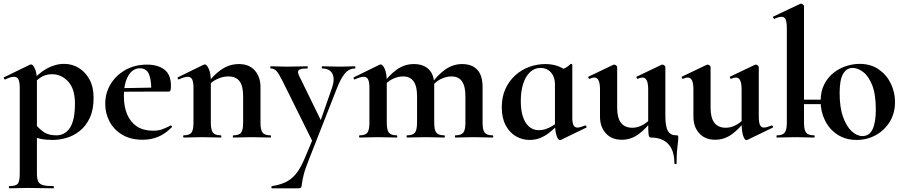

<svg xmlns="http://www.w3.org/2000/svg" viewBox="-25 -745 4899 1040"><path d="M26 275Q23 275 23 269Q23 263 26 263Q61 263 71.5 250Q82 237 82 194V-269Q82 -300 75 -314.5Q68 -329 50 -329Q42 -329 30 -325.5Q18 -322 4 -315Q0 -313 -3 -319Q-6 -325 -4 -326L138 -395Q140 -396 143 -396Q154 -396 164.5 -372Q175 -348 175 -303V194Q175 222 181.5 237Q188 252 207 257.5Q226 263 264 263Q267 263 267 269Q267 275 264 275Q236 275 201 274Q166 273 127 273Q99 273 72.5 274Q46 275 26 275ZM261 13Q222 13 194.5 7Q167 1 129 -12L164 -75Q186 -48 211.5 -30Q237 -12 280 -12Q327 -12 354 -53Q381 -94 381 -184Q381 -264 344 -303.5Q307 -343 257 -343Q220 -343 193 -324Q166 -305 140 -276L130 -288Q181 -347 227.5 -373Q274 -399 323 -399Q365 -399 401 -377.5Q437 -356 459.5 -315Q482 -274 482 -215Q482 -151 461.5 -107Q441 -63 408 -36.5Q375 -10 336.5 1.5Q298 13 261 13Z M748 12Q683 12 637.5 -15Q592 -42 568.5 -86.5Q545 -131 545 -182Q545 -241 574 -289Q603 -337 654 -366Q705 -395 771 -395Q830 -395 865.5 -368Q901 -341 901 -280Q901 -267 899 -258Q897 -249 890 -249H794Q796 -306 783 -340.5Q770 -375 733 -375Q693 -375 669.5 -334Q646 -293 646 -225Q646 -167 664 -125Q682 -83 717 -60Q752 -37 803 -37Q833 -37 853.5 -44.5Q874 -52 899 -65Q901 -67 904.5 -63Q908 -59 906 -56Q869 -19 830.5 -3.5Q792 12 748 12ZM611 -248 610 -267 829 -271V-249Z M1239 0Q1236 0 1236 -6Q1236 -12 1239 -12Q1270 -12 1281 -26.5Q1292 -41 1292 -81V-225Q1292 -279 1272.5 -305Q1253 -331 1211 -331Q1181 -331 1149.5 -316Q1118 -301 1099 -275L1094 -287Q1129 -337 1173 -367.5Q1217 -398 1269 -398Q1325 -398 1355.5 -363Q1386 -328 1386 -273V-81Q1386 -41 1397.5 -26.5Q1409 -12 1440 -12Q1443 -12 1443 -6Q1443 0 1440 0Q1420 0 1394 -1Q1368 -2 1339 -2Q1311 -2 1285 -1Q1259 0 1239 0ZM970 0Q967 0 967 -6Q967 -12 970 -12Q1001 -12 1012 -26.5Q1023 -41 1023 -81V-269Q1023 -300 1016 -314.5Q1009 -329 992 -329Q983 -329 971 -325.5Q959 -322 944 -315Q940 -313 938 -319Q936 -325 938 -326L1077 -394Q1083 -396 1084 -396Q1095 -396 1106 -372Q1117 -348 1117 -303V-81Q1117 -41 1128.5 -26.5Q1140 -12 1171 -12Q1174 -12 1174 -6Q1174 0 1171 0Q1151 0 1125 -1Q1099 -2 1070 -2Q1042 -2 1016 -1Q990 0 970 0Z M1627 109 1679 -15 1677 40 1507 -303Q1485 -347 1472.5 -360.5Q1460 -374 1442 -374Q1439 -374 1439 -380Q1439 -386 1442 -386Q1462 -386 1484.5 -385Q1507 -384 1527 -384Q1563 -384 1590 -385Q1617 -386 1639 -386Q1642 -386 1642 -380Q1642 -374 1639 -374Q1604 -374 1594 -366Q1584 -358 1595 -335L1722 -75L1685 -16L1773 -268Q1790 -317 1775.5 -345.5Q1761 -374 1720 -374Q1718 -374 1718 -380Q1718 -386 1720 -386Q1744 -386 1765.5 -385Q1787 -384 1821 -384Q1845 -384 1860.5 -385Q1876 -386 1898 -386Q1900 -386 1900 -380Q1900 -374 1898 -374Q1864 -374 1841.5 -345Q1819 -316 1800 -267L1648 120Q1627 172 1619.5 203.5Q1612 235 1610.5 250Q1609 265 1606 270Q1603 275 1592 275H1448Q1445 275 1445 269Q1445 263 1448 263Q1488 257 1519.5 243Q1551 229 1577 198Q1603 167 1627 109Z M2442 0Q2439 0 2439 -6Q2439 -12 2442 -12Q2473 -12 2484.5 -26.5Q2496 -41 2496 -81V-225Q2496 -331 2421 -331Q2390 -331 2361 -316Q2332 -301 2314 -275L2309 -287Q2343 -337 2385.5 -367.5Q2428 -398 2478 -398Q2531 -398 2560 -367.5Q2589 -337 2589 -273V-81Q2589 -41 2600.5 -26.5Q2612 -12 2643 -12Q2647 -12 2647 -6Q2647 0 2643 0Q2623 0 2597 -1Q2571 -2 2542 -2Q2514 -2 2488 -1Q2462 0 2442 0ZM2180 0Q2177 0 2177 -6Q2177 -12 2180 -12Q2211 -12 2222.5 -26.5Q2234 -41 2234 -81V-225Q2234 -331 2159 -331Q2128 -331 2099 -316Q2070 -301 2052 -275L2047 -287Q2081 -337 2123.5 -367.5Q2166 -398 2216 -398Q2269 -398 2298 -369Q2327 -340 2327 -284V-81Q2327 -41 2338.5 -26.5Q2350 -12 2381 -12Q2385 -12 2385 -6Q2385 0 2381 0Q2361 0 2335 -1Q2309 -2 2280 -2Q2252 -2 2226 -1Q2200 0 2180 0ZM1923 0Q1920 0 1920 -6Q1920 -12 1923 -12Q1954 -12 1965 -26.5Q1976 -41 1976 -81V-269Q1976 -300 1969 -314.5Q1962 -329 1945 -329Q1936 -329 1924 -325.5Q1912 -322 1897 -315Q1893 -313 1891 -319Q1889 -325 1891 -326L2030 -394Q2036 -396 2037 -396Q2048 -396 2059 -372Q2070 -348 2070 -303V-81Q2070 -41 2081.5 -26.5Q2093 -12 2124 -12Q2127 -12 2127 -6Q2127 0 2124 0Q2104 0 2078 -1Q2052 -2 2023 -2Q1995 -2 1969 -1Q1943 0 1923 0Z M2843 13Q2803 13 2768.5 -7.5Q2734 -28 2713.5 -67.5Q2693 -107 2693 -164Q2693 -220 2712.5 -263Q2732 -306 2765.5 -336.5Q2799 -367 2841.5 -382.5Q2884 -398 2929 -398Q2967 -398 2998 -386.5Q3029 -375 3054 -352L2981 -288Q2981 -314 2971.5 -334Q2962 -354 2944.5 -365.5Q2927 -377 2903 -377Q2869 -377 2845 -353.5Q2821 -330 2808.5 -290Q2796 -250 2796 -198Q2796 -123 2822 -81.5Q2848 -40 2894 -40Q2914 -40 2932.5 -46.5Q2951 -53 2968 -63.5Q2985 -74 2998 -84L3006 -77Q2985 -56 2961 -35Q2937 -14 2908 -0.5Q2879 13 2843 13ZM3008 14Q2998 14 2989.5 -11Q2981 -36 2981 -82V-359Q3009 -366 3028 -373Q3047 -380 3065 -398Q3067 -400 3071 -398.5Q3075 -397 3075 -394V-109Q3075 -78 3082 -66Q3089 -54 3103 -54Q3110 -54 3120.5 -57Q3131 -60 3144 -65Q3148 -67 3151 -61.5Q3154 -56 3151 -54L3013 13Q3011 14 3008 14Z M3343 12Q3288 12 3256.5 -23Q3225 -58 3225 -113V-260Q3225 -293 3217.5 -309Q3210 -325 3194 -325Q3183 -325 3169 -318Q3165 -317 3162.5 -323Q3160 -329 3163 -330L3297 -394Q3300 -395 3302 -395Q3307 -395 3312.5 -390.5Q3318 -386 3318 -382V-161Q3318 -107 3338.5 -80Q3359 -53 3401 -53Q3430 -53 3459 -69.5Q3488 -86 3505 -111L3511 -99Q3477 -50 3435 -19Q3393 12 3343 12ZM3628 140Q3628 94 3613.5 63Q3599 32 3570.5 16Q3542 0 3500 0Q3490 0 3488 -18Q3486 -36 3486 -82V-260Q3486 -293 3478.5 -309Q3471 -325 3455 -325Q3444 -325 3429 -318Q3426 -317 3423.5 -323Q3421 -329 3424 -330L3558 -394Q3560 -395 3563 -395Q3568 -395 3573.5 -390.5Q3579 -386 3579 -382V-116Q3579 -59 3593 -35.5Q3607 -12 3638 -12Q3646 -12 3647.5 -10.5Q3649 -9 3649 0Q3649 14 3646.5 31.5Q3644 49 3642 74.5Q3640 100 3640 140Q3640 144 3634 144Q3628 144 3628 140Z M3849 12Q3794 12 3762.5 -23Q3731 -58 3731 -113V-260Q3731 -293 3723.5 -309Q3716 -325 3700 -325Q3689 -325 3675 -318Q3671 -317 3668.5 -323Q3666 -329 3669 -330L3803 -394Q3806 -395 3808 -395Q3813 -395 3818.5 -390.5Q3824 -386 3824 -382V-161Q3824 -107 3844.5 -80Q3865 -53 3907 -53Q3936 -53 3965 -69.5Q3994 -86 4011 -111L4017 -99Q3983 -50 3941 -19Q3899 12 3849 12ZM4085 -382V-116Q4085 -82 4091.5 -68Q4098 -54 4113 -54Q4120 -54 4130.5 -57Q4141 -60 4154 -65Q4158 -67 4161 -61.5Q4164 -56 4161 -54L4023 13Q4021 14 4018 14Q4008 14 4000 -11Q3992 -36 3992 -82V-260Q3992 -293 3984.5 -309Q3977 -325 3961 -325Q3950 -325 3935 -318Q3932 -317 3929.5 -323Q3927 -329 3930 -330L4064 -394Q4066 -395 4069 -395Q4074 -395 4079.5 -390.5Q4085 -386 4085 -382Z M4282 -181V-205H4457V-181ZM4615 13Q4555 13 4511 -16Q4467 -45 4443.5 -93Q4420 -141 4420 -196Q4420 -249 4439 -287Q4458 -325 4489.5 -350Q4521 -375 4558 -387Q4595 -399 4631 -399Q4692 -399 4735 -369Q4778 -339 4800.5 -292Q4823 -245 4823 -192Q4823 -131 4794 -84.5Q4765 -38 4718 -12.5Q4671 13 4615 13ZM4646 -8Q4685 -8 4702 -46Q4719 -84 4719 -151Q4719 -235 4699 -284.5Q4679 -334 4650 -355.5Q4621 -377 4594 -377Q4560 -377 4541.5 -344.5Q4523 -312 4523 -241Q4523 -163 4541.5 -111.5Q4560 -60 4588.5 -34Q4617 -8 4646 -8ZM4183 0Q4181 0 4181 -6Q4181 -12 4183 -12Q4214 -12 4225.5 -26.5Q4237 -41 4237 -81V-589Q4237 -623 4231 -638.5Q4225 -654 4208 -654Q4194 -654 4170 -643Q4167 -642 4164 -648Q4161 -654 4163 -655L4309 -724Q4312 -725 4314 -725Q4319 -725 4324.5 -720.5Q4330 -716 4330 -712V-81Q4330 -41 4341.5 -26.5Q4353 -12 4384 -12Q4388 -12 4388 -6Q4388 0 4384 0Q4364 0 4338.5 -1Q4313 -2 4284 -2Q4255 -2 4229 -1Q4203 0 4183 0Z"/></svg>

Font: Cormorant Infant Light
Style: Regular
Weight: 300
Designer: Christian Thalmann (Catharsis Fonts)
Foundry: Catharsis Fonts
Version: Version 4.001